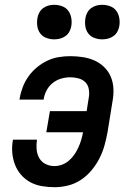

<svg xmlns="http://www.w3.org/2000/svg" viewBox="-20 -772 540 800"><path d="M207 8Q181 8 154.5 3.5Q128 -1 106 -13Q84 -25 67.5 -44Q51 -63 42 -87Q33 -111 31 -137.5Q29 -164 34 -190H134Q131 -171 132.5 -150.5Q134 -130 143.5 -113.5Q153 -97 170 -88.5Q187 -80 207 -80Q223 -80 239 -86Q255 -92 268 -103.5Q281 -115 290.5 -129Q300 -143 307 -158.5Q314 -174 318.5 -189.5Q323 -205 326 -221H173L188 -309H341L350 -366Q353 -383 350 -400.5Q347 -418 335.5 -429.5Q324 -441 307 -445.5Q290 -450 273 -450Q254 -450 235 -444.5Q216 -439 200 -426.5Q184 -414 174.5 -396Q165 -378 162 -359Q162 -359 162 -358Q162 -357 162 -357H61Q61 -358 61.5 -359Q62 -360 62 -362Q66 -386 75 -409.5Q84 -433 99 -454Q114 -475 134 -491.5Q154 -508 177 -519Q200 -530 224.5 -534Q249 -538 273 -538Q299 -538 325 -534Q351 -530 373.5 -520Q396 -510 414 -492.5Q432 -475 441.5 -452.5Q451 -430 452.5 -404Q454 -378 449 -351L428 -221Q423 -194 415.5 -166.5Q408 -139 394.5 -112.5Q381 -86 361.5 -62.5Q342 -39 317 -22.5Q292 -6 263.5 1Q235 8 207 8ZM406 -608Q389 -608 373 -614Q357 -620 347.5 -633Q338 -646 335.5 -663Q333 -680 336 -697Q338 -709 344 -720Q350 -731 360.5 -738.5Q371 -746 382.5 -749Q394 -752 406 -752Q423 -752 439 -746Q455 -740 464.5 -727Q474 -714 477 -697Q480 -680 477 -663Q475 -651 469 -640Q463 -629 452.5 -621.5Q442 -614 430 -611Q418 -608 406 -608ZM206 -608Q189 -608 173 -614Q157 -620 147.5 -633Q138 -646 135.5 -663Q133 -680 136 -697Q138 -709 144 -720Q150 -731 160.5 -738.5Q171 -746 182.5 -749Q194 -752 206 -752Q223 -752 239 -746Q255 -740 264.5 -727Q274 -714 277 -697Q280 -680 277 -663Q275 -651 269 -640Q263 -629 252.5 -621.5Q242 -614 230 -611Q218 -608 206 -608Z"/></svg>

Font: Iosevka Curly Semibold Oblique
Style: Regular
Weight: 600
Italic angle: -9°
Monospace: yes
Designer: Belleve Invis
Foundry: Belleve Invis
Version: Version 11.1.0; ttfautohint (v1.8.3)